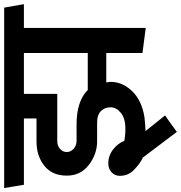

<svg xmlns="http://www.w3.org/2000/svg" viewBox="-4 -728 889 944"><g transform="rotate(-90 441.0 -255.5)"><path d="M653 -583H452V-419H221Q196 -419 181 -405Q166 -391 166 -372Q166 -353 182 -338.5Q198 -324 223 -324H304Q358 -324 400.5 -310.5Q443 -297 471 -269H653ZM221 -89Q234 -87 248.5 -85.5Q263 -84 279 -84Q332 -84 359 -106.5Q386 -129 386 -157Q386 -185 367.5 -204Q349 -223 312 -223H219Q156 -223 103 -263.5Q50 -304 50 -372Q50 -444 98.5 -482.5Q147 -521 218 -521H331V-583H5Q1 -607 -3 -631Q-7 -655 -11 -680H876L893 -583H776V16L653 0V-178H508Q509 -173 510 -167.5Q511 -162 511 -157Q511 -98 465 -50.5Q419 -3 336 10Q320 12 303 13Q286 14 269 15L346 111Q326 125 305.5 139.5Q285 154 265 169L139 2Q109 -12 79 -41Q49 -70 49 -111Q49 -136 66.5 -152Q84 -168 110 -168Q148 -168 178.5 -144.5Q209 -121 221 -89Z"/></g></svg>

Font: Palanquin SemiBold
Style: Regular
Weight: 600
Designer: Pria Ravichandran
Version: Version 1.0.4